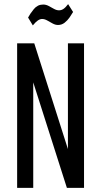

<svg xmlns="http://www.w3.org/2000/svg" viewBox="-20 -910 490 930"><path d="M304 0 141 -511V0H63V-700H146L309 -188V-700H387V0ZM310 -890 334 -852Q327 -840 317 -825.5Q307 -811 293 -800Q279 -789 261 -789Q248 -789 234.5 -796.5Q221 -804 208.5 -811Q196 -818 184 -818Q174 -818 163.5 -811Q153 -804 139 -787L116 -825Q126 -844 144 -866Q162 -888 189 -888Q203 -888 216 -881Q229 -874 241.5 -867Q254 -860 266 -860Q277 -860 287 -866.5Q297 -873 310 -890Z"/></svg>

Font: Pathway Gothic One
Style: Regular
Weight: 400
Version: Version 1.003; ttfautohint (v1.8.4.7-5d5b);gftools[0.9.26]